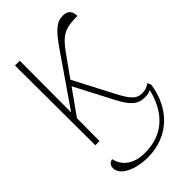

<svg xmlns="http://www.w3.org/2000/svg" viewBox="-232 -617 909 909"><g transform="rotate(-45 222.5 -163.0)"><path d="M55 0H83L84 -152L173 -277L270 -91C307 -19 333 6 384 6C396 6 409 4 422 -2C381 163 273 192 195 192C121 192 76 156 65 103C43 106 37 124 37 135C37 185 109 217 191 217C331 217 426 121 445 -16L437 -34C422 -22 405 -17 386 -17C350 -17 329 -36 290 -113L191 -303L265 -407C317 -480 347 -493 428 -493C428 -520 417 -543 381 -543C338 -543 310 -519 255 -439L84 -191L85 -536H53Z"/></g></svg>

Font: Noto Serif SemiCondensed Thin
Style: Regular
Weight: 100
Width: 4
Designer: Monotype Design Team
Foundry: Monotype Imaging Inc.
Version: Version 2.015